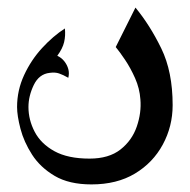

<svg xmlns="http://www.w3.org/2000/svg" viewBox="-20 -282 500 506"><path d="M221 204Q162 204 124 181.5Q86 159 64.5 125.5Q43 92 34 57.5Q25 23 25 0Q25 -44 43.5 -84Q62 -124 91 -155.5Q120 -187 151 -207Q153 -188 149 -171Q145 -154 131 -135Q142 -130 149.5 -120.5Q157 -111 160 -100Q163 -89 160 -77Q146 -85 135.5 -88.5Q125 -92 111 -90Q83 -87 69 -58Q55 -29 55 0Q55 34 71.5 65.5Q88 97 123.5 116.5Q159 136 216 136Q267 136 297.5 112Q328 88 340.5 51.5Q353 15 350 -20Q348 -49 336 -76Q324 -103 309.5 -124.5Q295 -146 285 -158L337 -262Q375 -216 405 -154.5Q435 -93 435 -5Q435 51 409 99Q383 147 335.5 175.5Q288 204 221 204Z"/></svg>

Font: Reem Kufi Fun
Style: Regular
Weight: 400
Designer: Khaled Hosny
Version: Version 1.005